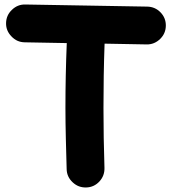

<svg xmlns="http://www.w3.org/2000/svg" viewBox="-20 -746 754 848"><path d="M360.4 82C383.3 81.5 402.8 72.8 418.9 55.7C434.6 38.6 441.9 19 441.4 -3.9C438.5 -92.8 437 -181.2 437 -269C437 -365.2 438.5 -459 441.9 -553.2L627.4 -549.8C650.4 -549.3 670.4 -557.6 687 -573.7C703.6 -589.8 711.9 -608.9 712.4 -631.8C712.9 -654.8 705.1 -674.8 689 -691.4C672.9 -708 653.3 -716.3 630.4 -716.8L91.8 -726.1C68.8 -726.6 49.3 -718.8 32.7 -702.6C15.6 -686.5 7.3 -667 6.8 -644C6.3 -621.1 14.6 -601.6 30.8 -585C46.9 -567.9 65.9 -559.6 88.9 -559.1L274.9 -555.7C271 -460.4 269 -365.2 269 -269C269 -178.7 272 -88.9 274.4 1C274.9 23.9 283.7 43 300.8 59.1C317.9 75.2 337.4 82.5 360.4 82Z"/></svg>

Font: Mikhak Black
Style: Regular
Weight: 900
Designer: Amin Abedi
Version: Version 3.2